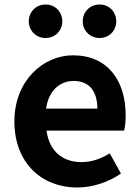

<svg xmlns="http://www.w3.org/2000/svg" viewBox="-20 -820 621 854"><path d="M323 14C392 14 463 -10 518 -48L468 -138C428 -113 388 -99 342 -99C259 -99 199 -147 187 -239H532C536 -252 539 -279 539 -307C539 -461 459 -574 305 -574C172 -574 44 -461 44 -280C44 -95 166 14 323 14ZM185 -337C196 -418 248 -460 307 -460C379 -460 413 -412 413 -337ZM183 -651C226 -651 257 -684 257 -725C257 -767 226 -800 183 -800C140 -800 108 -767 108 -725C108 -684 140 -651 183 -651ZM423 -651C466 -651 497 -684 497 -725C497 -767 466 -800 423 -800C380 -800 348 -767 348 -725C348 -684 380 -651 423 -651Z"/></svg>

Font: Noto Sans HK
Style: Bold
Weight: 700
Designer: Ryoko NISHIZUKA 西塚涼子 (kana, bopomofo & ideographs); Paul D. Hunt (Latin, Greek & Cyrillic); Sandoll Communications 산돌커뮤니
Foundry: Adobe
Version: Version 2.002;hotconv 1.0.116;makeotfexe 2.5.65601